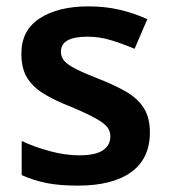

<svg xmlns="http://www.w3.org/2000/svg" viewBox="-20 -572 530 602"><path d="M450 -157Q450 -75 391.5 -32.5Q333 10 224 10Q167 10 126.5 2Q86 -6 48 -23V-130Q88 -111 136.5 -98Q185 -85 228 -85Q280 -85 303 -101Q326 -117 326 -144Q326 -160 317 -172.5Q308 -185 281.5 -200Q255 -215 203 -237Q151 -257 116.5 -278.5Q82 -300 64.5 -329Q47 -358 47 -404Q47 -477 104.5 -514.5Q162 -552 258 -552Q308 -552 352.5 -542Q397 -532 442 -512L402 -419Q364 -435 328 -446Q292 -457 254 -457Q171 -457 171 -410Q171 -393 181.5 -381Q192 -369 218.5 -355.5Q245 -342 294 -323Q342 -304 377 -283.5Q412 -263 431 -233Q450 -203 450 -157Z"/></svg>

Font: Noto Sans Gujarati SemiBold
Style: Regular
Weight: 600
Designer: Jelle Bosma - Monotype Design Team, Universal Thirst
Foundry: Monotype Imaging Inc.
Version: Version 2.106; ttfautohint (v1.8.4.7-5d5b)